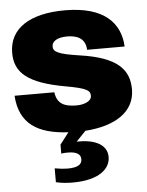

<svg xmlns="http://www.w3.org/2000/svg" viewBox="-54 -576 656 856"><g transform="rotate(-5 274.0 -148.0)"><path d="M237 236C357 236 406 188 406 136C406 84 357 56 281 56H270L313 11C448 2 536 -55 536 -155C536 -243 485 -302 317 -326C221 -340 200 -352 200 -376C200 -400 226 -415 268 -415C306 -415 350 -404 352 -348H520C515 -452 446 -532 268 -532C112 -532 18 -473 18 -363C18 -275 74 -224 242 -194C338 -177 351 -166 351 -142C351 -118 318 -105 284 -105C232 -105 197 -118 190 -172H12C20 -45 101 4 237 11L197 63V103C207 101 217 101 227 101C267 101 284 114 284 136C284 158 267 172 219 172C205 172 184 170 162 166V228C187 234 212 236 237 236Z"/></g></svg>

Font: Aspekta 900
Style: Regular
Weight: 900
Designer: Ivo Dolenc
Version: Version 2.000